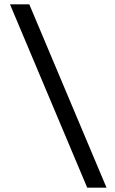

<svg xmlns="http://www.w3.org/2000/svg" viewBox="-20 -760 530 885"><path d="M382 105 26 -740H115L471 105Z"/></svg>

Font: BioRhyme ExtraBold
Style: Regular
Weight: 400
Version: Version 1.600;gftools[0.9.33]